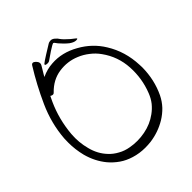

<svg xmlns="http://www.w3.org/2000/svg" viewBox="-245 -1053 1241 1241"><g transform="rotate(-45 375.5 -433.0)"><path d="M222.7 -863.3Q235.4 -883.8 256.8 -863.3Q278.3 -841.8 264.6 -820.3Q199.2 -714.8 149.4 -605.5Q99.6 -496.1 88.9 -372.1Q83 -299.8 101.6 -230.5Q119.1 -161.1 165 -113.3Q189.5 -86.9 222.7 -69.3Q254.9 -50.8 295.9 -43.9Q360.4 -32.2 425.8 -44.9Q492.2 -57.6 543.9 -95.7Q571.3 -115.2 593.8 -142.6Q615.2 -169.9 628.9 -205.1Q667 -301.8 661.1 -406.2Q655.3 -511.7 593.8 -596.7Q570.3 -629.9 538.1 -654.3Q505.9 -679.7 469.7 -694.3Q402.3 -722.7 328.1 -711.9Q254.9 -701.2 197.3 -641.6Q183.6 -626 155.3 -650.4Q127.9 -673.8 141.6 -689.5Q180.7 -733.4 227.5 -755.9Q275.4 -778.3 325.2 -781.2Q418 -788.1 507.8 -737.3Q597.7 -687.5 649.4 -602.5Q711.9 -502 716.8 -376Q717.8 -364.3 717.8 -352.5Q716.8 -239.3 670.9 -143.6Q652.3 -105.5 624 -75.2Q595.7 -45.9 560.5 -24.4Q494.1 15.6 415 26.4Q389.6 29.3 364.3 29.3Q312.5 29.3 264.6 14.6Q219.7 1 184.6 -23.4Q149.4 -47.9 122.1 -80.1Q72.3 -140.6 50.8 -220.7Q35.2 -283.2 35.2 -345.7Q35.2 -364.3 36.1 -383.8Q45.9 -512.7 100.6 -633.8Q155.3 -754.9 222.7 -863.3ZM545.9 -788.1Q559.6 -778.3 542 -777.3Q525.4 -776.4 505.9 -788.1Q496.1 -793 481.4 -806.6Q466.8 -819.3 455.1 -833Q440.4 -847.7 433.6 -858.4Q426.8 -869.1 421.9 -870.1Q414.1 -870.1 374 -843.8Q335 -816.4 321.3 -807.6Q311.5 -800.8 293.9 -803.7Q277.3 -806.6 287.1 -816.4Q298.8 -826.2 335.9 -849.6Q372.1 -872.1 397.5 -887.7Q408.2 -894.5 422.9 -894.5Q437.5 -893.6 450.2 -881.8Q463.9 -870.1 470.7 -858.4Q478.5 -847.7 489.3 -836.9Q503.9 -822.3 518.6 -809.6Q533.2 -796.9 545.9 -788.1Z"/></g></svg>

Font: Mrs Husband
Style: Regular
Weight: 400
Version: Version 1.0